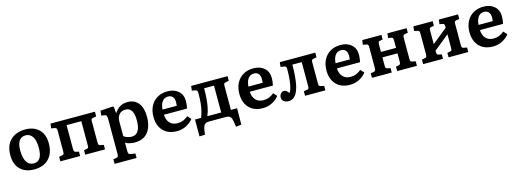

<svg xmlns="http://www.w3.org/2000/svg" viewBox="-5 -1414 6795 2520"><g transform="rotate(-15 3393.0 -154.0)"><path d="M299 14Q178 14 109 -54Q40 -122 40 -245Q40 -380 115 -452Q190 -524 316 -524Q430 -524 499.5 -458Q569 -392 569 -267Q569 -135 497 -60.5Q425 14 299 14ZM313 -64Q427 -64 427 -245Q427 -348 393 -398Q359 -448 300 -448Q244 -448 213 -406.5Q182 -365 182 -276Q182 -173 215 -118.5Q248 -64 313 -64Z M654 0V-61L698 -70Q714 -73 719 -82Q724 -91 724 -121V-400Q724 -421 717.5 -429.5Q711 -438 695 -441L650 -449L657 -512H1261V-449L1218 -441Q1201 -438 1195 -431Q1189 -424 1189 -404V-116Q1189 -91 1194.5 -81.5Q1200 -72 1219 -69L1261 -61V0H992V-61L1031 -68Q1048 -71 1052 -80Q1056 -89 1056 -118V-438H856V-116Q856 -92 861.5 -82Q867 -72 884 -68L923 -60V0Z M1333 216V154L1376 147Q1391 145 1397.5 135Q1404 125 1404 99V-371Q1404 -408 1397 -420Q1390 -432 1369 -435L1328 -441L1335 -506L1502 -517L1517 -510L1524 -423H1527Q1559 -471 1601.5 -497.5Q1644 -524 1705 -524Q1799 -524 1851.5 -458.5Q1904 -393 1904 -273Q1904 -139 1843 -62.5Q1782 14 1664 14Q1628 14 1594 6Q1560 -2 1537 -17V98Q1537 122 1543.5 132.5Q1550 143 1570 146L1632 155V216ZM1644 -70Q1763 -70 1763 -261Q1763 -435 1655 -435Q1598 -435 1567.5 -399Q1537 -363 1537 -303V-106Q1554 -91 1584.5 -80.5Q1615 -70 1644 -70Z M2238 14Q2158 14 2101.5 -18Q2045 -50 2015 -108.5Q1985 -167 1985 -245Q1985 -332 2018.5 -394.5Q2052 -457 2111 -490.5Q2170 -524 2248 -524Q2340 -524 2395.5 -474Q2451 -424 2451 -338Q2451 -291 2439 -239H2125Q2129 -165 2167.5 -125Q2206 -85 2270 -85Q2313 -85 2349 -99.5Q2385 -114 2415 -141L2459 -93Q2422 -45 2364 -15.5Q2306 14 2238 14ZM2125 -309H2319Q2322 -330 2322 -356Q2322 -404 2300.5 -430Q2279 -456 2238 -456Q2187 -456 2158.5 -417Q2130 -378 2125 -309Z M2999 158 2988 85Q2982 45 2965 22.5Q2948 0 2900 0H2674Q2629 0 2611.5 23Q2594 46 2588 83L2577 154L2503 156V-73H2586Q2602 -113 2613 -157Q2624 -201 2630 -257Q2636 -313 2636 -391Q2636 -417 2630 -427.5Q2624 -438 2607 -442L2561 -449L2568 -512H3063V-449L3021 -441Q3002 -438 2996.5 -429.5Q2991 -421 2991 -404V-73H3075L3073 149ZM2670 -73H2859V-438H2725Q2725 -278 2704 -182Q2699 -154 2691 -129Q2683 -104 2670 -73Z M3405 14Q3325 14 3268.5 -18Q3212 -50 3182 -108.5Q3152 -167 3152 -245Q3152 -332 3185.5 -394.5Q3219 -457 3278 -490.5Q3337 -524 3415 -524Q3507 -524 3562.5 -474Q3618 -424 3618 -338Q3618 -291 3606 -239H3292Q3296 -165 3334.5 -125Q3373 -85 3437 -85Q3480 -85 3516 -99.5Q3552 -114 3582 -141L3626 -93Q3589 -45 3531 -15.5Q3473 14 3405 14ZM3292 -309H3486Q3489 -330 3489 -356Q3489 -404 3467.5 -430Q3446 -456 3405 -456Q3354 -456 3325.5 -417Q3297 -378 3292 -309Z M3753 13Q3716 13 3690 -7Q3664 -27 3664 -59Q3664 -89 3683 -111.5Q3702 -134 3729 -134Q3746 -134 3760.5 -121.5Q3775 -109 3792 -88Q3805 -102 3818 -148Q3830 -188 3837 -252.5Q3844 -317 3844 -393Q3844 -419 3838 -429Q3832 -439 3815 -442L3766 -449L3773 -512H4255V-449L4213 -441Q4196 -438 4190 -430.5Q4184 -423 4184 -404V-112Q4184 -90 4189 -81.5Q4194 -73 4210 -70L4255 -61V0H3979V-61L4025 -69Q4041 -72 4046 -81Q4051 -90 4051 -115V-438H3924Q3924 -366 3919 -297Q3914 -228 3905 -180Q3887 -85 3850 -36Q3813 13 3753 13Z M4589 14Q4509 14 4452.5 -18Q4396 -50 4366 -108.5Q4336 -167 4336 -245Q4336 -332 4369.5 -394.5Q4403 -457 4462 -490.5Q4521 -524 4599 -524Q4691 -524 4746.5 -474Q4802 -424 4802 -338Q4802 -291 4790 -239H4476Q4480 -165 4518.5 -125Q4557 -85 4621 -85Q4664 -85 4700 -99.5Q4736 -114 4766 -141L4810 -93Q4773 -45 4715 -15.5Q4657 14 4589 14ZM4476 -309H4670Q4673 -330 4673 -356Q4673 -404 4651.5 -430Q4630 -456 4589 -456Q4538 -456 4509.5 -417Q4481 -378 4476 -309Z M4888 0V-61L4932 -70Q4947 -73 4952.5 -82Q4958 -91 4958 -118V-397Q4958 -421 4952.5 -430Q4947 -439 4932 -441L4884 -451L4894 -512H5154V-450L5116 -443Q5100 -440 5095 -430.5Q5090 -421 5090 -396V-298H5295V-400Q5295 -422 5290 -431Q5285 -440 5270 -443L5228 -451L5235 -512H5496V-450L5454 -443Q5438 -440 5432.5 -430.5Q5427 -421 5427 -397V-112Q5427 -90 5432 -81.5Q5437 -73 5454 -70L5499 -61V0H5231V-61L5269 -68Q5285 -71 5290 -80.5Q5295 -90 5295 -115V-224H5090V-112Q5090 -90 5095 -81Q5100 -72 5115 -69L5157 -60V0Z M5584 0V-61L5627 -70Q5643 -73 5648 -82Q5653 -91 5653 -118V-397Q5653 -421 5648 -429.5Q5643 -438 5628 -441L5581 -451L5588 -512H5850V-450L5811 -443Q5795 -440 5790.5 -430.5Q5786 -421 5786 -396V-217L5993 -385V-400Q5993 -422 5988 -431Q5983 -440 5968 -443L5926 -451L5933 -512H6195V-450L6153 -443Q6136 -440 6131 -430.5Q6126 -421 6126 -397V-112Q6126 -90 6131 -81.5Q6136 -73 6152 -70L6197 -61V0H5929V-61L5967 -68Q5983 -71 5988 -80.5Q5993 -90 5993 -115V-296L5786 -128V-112Q5786 -90 5790.5 -81Q5795 -72 5810 -69L5853 -60V0Z M6532 14Q6452 14 6395.5 -18Q6339 -50 6309 -108.5Q6279 -167 6279 -245Q6279 -332 6312.5 -394.5Q6346 -457 6405 -490.5Q6464 -524 6542 -524Q6634 -524 6689.5 -474Q6745 -424 6745 -338Q6745 -291 6733 -239H6419Q6423 -165 6461.5 -125Q6500 -85 6564 -85Q6607 -85 6643 -99.5Q6679 -114 6709 -141L6753 -93Q6716 -45 6658 -15.5Q6600 14 6532 14ZM6419 -309H6613Q6616 -330 6616 -356Q6616 -404 6594.5 -430Q6573 -456 6532 -456Q6481 -456 6452.5 -417Q6424 -378 6419 -309Z"/></g></svg>

Font: Literata 12pt SemiBold
Style: Regular
Weight: 600
Designer: Latin by Veronika Burian and Jose Scaglione. Greek by Irene Vlachou. Cyrillic by Vera Evstafieva.
Foundry: TypeTogether
Version: Version 3.002